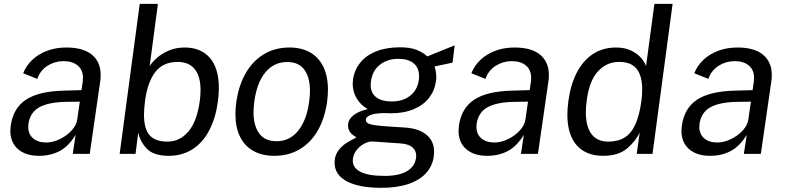

<svg xmlns="http://www.w3.org/2000/svg" viewBox="-20 -774 3954 966"><path d="M302.5 -318 390 -320.5 396 -361.5Q397.5 -372 397.5 -381.5Q397.5 -422 371.2 -444.2Q345 -466.5 299 -466.5Q255 -466 218.8 -443Q182.5 -420 167.5 -377L96.5 -405.5Q111.5 -443.5 142.2 -472.8Q173 -502 217 -518.5Q261 -535 313.5 -535Q399 -535 442.8 -498.5Q486.5 -462 486.5 -397Q486.5 -380.5 484.5 -366.5L431.5 0H346L360.5 -95.5Q325 -37.5 279.5 -13.8Q234 10 176.5 10Q109.5 10 70.8 -23.5Q32 -57 32 -116.5Q32 -124 34 -142Q46.5 -230 110.8 -272.5Q175 -315 302.5 -318ZM122 -136.5Q122 -99 146.5 -78Q171 -57 213 -57Q245.5 -57 280.5 -73.8Q315.5 -90.5 340 -117.2Q364.5 -144 368.5 -172.5L381.5 -262.5L309 -261.5Q222 -259.5 176.8 -233.8Q131.5 -208 123 -151Q122 -141 122 -136.5Z M675.5 -107.5 662 0H582L683 -754.5H774.5L733 -441.5Q746 -462 770 -483.2Q794 -504.5 829.8 -519.8Q865.5 -535 909 -535Q990.5 -535 1035.8 -483Q1081 -431 1081 -331.5Q1081 -300.5 1076.5 -265Q1065.5 -181.5 1033.5 -119.5Q1001.5 -57.5 949.5 -23.8Q897.5 10 829 10Q752.5 10 718.2 -26.5Q684 -63 675.5 -107.5ZM704.5 -196Q704.5 -125.5 732.8 -93.5Q761 -61.5 822 -61.5Q885 -61.5 928.5 -113Q972 -164.5 985.5 -269Q989 -295 989 -321Q989 -389.5 959.8 -426Q930.5 -462.5 873.5 -462.5Q802 -462.5 762.8 -413.5Q723.5 -364.5 710 -269Q704.5 -226.5 704.5 -196Z M1164.5 -200Q1164.5 -228.5 1169 -260.5Q1180.5 -343 1215.8 -405Q1251 -467 1307.2 -501Q1363.5 -535 1436 -535Q1496.5 -535 1540 -510.5Q1583.5 -486 1606.8 -438Q1630 -390 1630 -322Q1630 -293.5 1625.5 -260.5Q1614 -179.5 1579.5 -118.5Q1545 -57.5 1489 -23.8Q1433 10 1360 10Q1299.5 10 1255.5 -14.2Q1211.5 -38.5 1188 -85.5Q1164.5 -132.5 1164.5 -200ZM1255.5 -209.5Q1255.5 -142 1284 -102.8Q1312.5 -63.5 1372 -63.5Q1437.5 -63.5 1480.2 -116.2Q1523 -169 1535.5 -263Q1539.5 -293.5 1539.5 -317Q1539.5 -384 1511.5 -423Q1483.5 -462 1425 -462Q1358 -462 1315 -409.8Q1272 -357.5 1259.5 -263Q1255.5 -233.5 1255.5 -209.5Z M1663.5 45Q1663.5 40 1664.5 29Q1668 1.5 1684.5 -19.2Q1701 -40 1719 -52Q1737 -64 1760 -75.5Q1771 -81 1773.5 -83Q1771 -84.5 1759 -92.2Q1747 -100 1739 -113Q1731 -126 1731 -142Q1731 -148 1731.5 -151.5Q1734.5 -175.5 1759.5 -195Q1784.5 -214.5 1830 -225Q1794.5 -245.5 1774.5 -279Q1754.5 -312.5 1754.5 -353Q1754.5 -363 1756 -373.5Q1763 -422.5 1792.8 -459.2Q1822.5 -496 1873.5 -516Q1924.5 -536 1993 -536Q2040.5 -536 2072.5 -524.5Q2104.5 -513 2130.5 -490L2164 -504Q2190.5 -514.5 2218.5 -526Q2246.5 -537.5 2267.5 -546L2257 -459L2166.5 -439.5Q2175 -412.5 2175 -386Q2175 -376 2173.5 -366Q2167.5 -319.5 2139.5 -282.8Q2111.5 -246 2062.2 -225Q2013 -204 1946 -204Q1929.5 -204 1915.5 -205Q1865.5 -204.5 1843 -195Q1820.5 -185.5 1820.5 -171Q1820.5 -156.5 1839.8 -150Q1859 -143.5 1908 -139.5L1960 -136L2015.5 -132.5Q2087 -128 2125.5 -96.2Q2164 -64.5 2164 -10Q2164 1 2162.5 13Q2156 60.5 2124.5 96Q2093 131.5 2036 151.2Q1979 171 1898.5 171Q1786.5 171 1725 138.2Q1663.5 105.5 1663.5 45ZM1916 111Q1986.5 111 2026.8 87.8Q2067 64.5 2073.5 19Q2074 16 2074 10Q2074 -17 2054 -33.5Q2034 -50 1993.5 -52.5L1855.5 -62Q1835 -63.5 1811.2 -50.5Q1787.5 -37.5 1771.2 -14.8Q1755 8 1755 34.5Q1755 71.5 1795 91.2Q1835 111 1916 111ZM1845 -346.5Q1845 -306.5 1872.5 -285Q1900 -263.5 1951 -263.5Q2006.5 -263.5 2043.2 -292Q2080 -320.5 2087.5 -372.5Q2088.5 -379 2088.5 -390.5Q2088.5 -433 2061 -455.5Q2033.5 -478 1985.5 -478Q1929 -478 1891.2 -448.2Q1853.5 -418.5 1846.5 -364.5Q1845 -355.5 1845 -346.5Z M2557.5 -318 2645 -320.5 2651 -361.5Q2652.5 -372 2652.5 -381.5Q2652.5 -422 2626.2 -444.2Q2600 -466.5 2554 -466.5Q2510 -466 2473.8 -443Q2437.5 -420 2422.5 -377L2351.5 -405.5Q2366.5 -443.5 2397.2 -472.8Q2428 -502 2472 -518.5Q2516 -535 2568.5 -535Q2654 -535 2697.8 -498.5Q2741.5 -462 2741.5 -397Q2741.5 -380.5 2739.5 -366.5L2686.5 0H2601L2615.5 -95.5Q2580 -37.5 2534.5 -13.8Q2489 10 2431.5 10Q2364.5 10 2325.8 -23.5Q2287 -57 2287 -116.5Q2287 -124 2289 -142Q2301.5 -230 2365.8 -272.5Q2430 -315 2557.5 -318ZM2377 -136.5Q2377 -99 2401.5 -78Q2426 -57 2468 -57Q2500.5 -57 2535.5 -73.8Q2570.5 -90.5 2595 -117.2Q2619.5 -144 2623.5 -172.5L2636.5 -262.5L2564 -261.5Q2477 -259.5 2431.8 -233.8Q2386.5 -208 2378 -151Q2377 -141 2377 -136.5Z M2834.5 -197.5Q2834.5 -225 2839.5 -265Q2850.5 -347.5 2881.8 -408.2Q2913 -469 2963 -502Q3013 -535 3079.5 -535Q3123 -535 3154.8 -519.8Q3186.5 -504.5 3205 -483.2Q3223.5 -462 3230.5 -441.5L3272.5 -754.5H3364L3263 0H3183.5L3198.5 -107.5Q3178 -63 3134.2 -26.5Q3090.5 10 3014 10Q2928.5 10 2881.5 -43.2Q2834.5 -96.5 2834.5 -197.5ZM2927.5 -208.5Q2927.5 -137.5 2956 -99.5Q2984.5 -61.5 3040 -61.5Q3090.5 -61.5 3123.8 -82.8Q3157 -104 3177.2 -149.5Q3197.5 -195 3207.5 -269Q3211 -296.5 3211 -324Q3211 -392.5 3183.2 -427.5Q3155.5 -462.5 3095 -462.5Q3031.5 -462.5 2988 -414.5Q2944.5 -366.5 2932 -269Q2927.5 -237 2927.5 -208.5Z M3679 -318 3766.5 -320.5 3772.5 -361.5Q3774 -372 3774 -381.5Q3774 -422 3747.8 -444.2Q3721.5 -466.5 3675.5 -466.5Q3631.5 -466 3595.2 -443Q3559 -420 3544 -377L3473 -405.5Q3488 -443.5 3518.8 -472.8Q3549.5 -502 3593.5 -518.5Q3637.5 -535 3690 -535Q3775.5 -535 3819.2 -498.5Q3863 -462 3863 -397Q3863 -380.5 3861 -366.5L3808 0H3722.5L3737 -95.5Q3701.5 -37.5 3656 -13.8Q3610.5 10 3553 10Q3486 10 3447.2 -23.5Q3408.5 -57 3408.5 -116.5Q3408.5 -124 3410.5 -142Q3423 -230 3487.2 -272.5Q3551.5 -315 3679 -318ZM3498.5 -136.5Q3498.5 -99 3523 -78Q3547.5 -57 3589.5 -57Q3622 -57 3657 -73.8Q3692 -90.5 3716.5 -117.2Q3741 -144 3745 -172.5L3758 -262.5L3685.5 -261.5Q3598.5 -259.5 3553.2 -233.8Q3508 -208 3499.5 -151Q3498.5 -141 3498.5 -136.5Z"/></svg>

Font: 1883 Sans
Style: Italic
Weight: 400
Italic angle: -8°
Designer: 1883 Sans project is a fork of Public Sans.
Version: Version 1.009